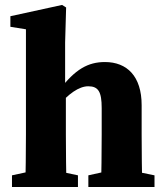

<svg xmlns="http://www.w3.org/2000/svg" viewBox="-20 -746 657 766"><path d="M27.8 0H291V-46.5L196.8 -66.5H120.5L27.8 -46.5V0ZM80.5 0H245.8C243.8 -45 242.8 -148 242.8 -210V-365.7L239.8 -378.7V-576.3L243.8 -716.1L227.7 -726.3L21.4 -681.3V-639.1L83.5 -629.1V-210C83.5 -148 82.5 -45 80.5 0ZM332.5 0H596.4V-46.5L498.6 -66.5H423L332.5 -46.5V0ZM382.7 0H548.1C546.1 -45 545.1 -146 545.1 -210V-326.5C545.1 -441.9 486.7 -498.5 398.6 -498.5C332 -498.5 279.6 -470.1 217.1 -386.9H200.4L210.7 -321.3C251.8 -370.9 295 -401.8 332 -401.8C372.5 -401.8 385.7 -379.8 385.7 -314.9V-210C385.7 -146 384.7 -45 382.7 0Z"/></svg>

Font: Source Serif Variable
Style: Regular
Weight: 389
Designer: Frank Grießhammer
Foundry: Adobe Systems Incorporated
Version: Version 3.001;hotconv 1.0.111;makeotfexe 2.5.65597